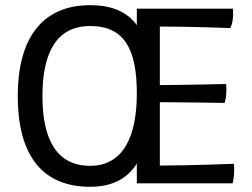

<svg xmlns="http://www.w3.org/2000/svg" viewBox="-20 -696 957 729"><path d="M322.3 13.2C408.2 13.2 464.4 -19.5 499.5 -74.7V0H863.3C872.6 -37.6 868.2 -74.2 868.2 -74.2C868.2 -74.2 703.6 -67.4 586.9 -67.4V-308.1C653.3 -308.1 833 -305.2 833 -305.2C843.3 -340.8 838.4 -377 838.4 -377C838.4 -377 658.2 -373 586.9 -373V-595.2C703.6 -595.2 854.5 -589.4 854.5 -589.4C869.6 -620.6 864.3 -663.1 864.3 -663.1H499.5V-600.6C464.8 -648.4 409.2 -676.3 322.3 -676.3C136.2 -676.3 47.4 -545.4 47.4 -331.5C47.4 -118.2 131.3 13.2 322.3 13.2ZM322.3 -66.4C192.9 -66.4 141.1 -169.9 141.1 -331.5C141.1 -493.2 192.9 -597.2 322.3 -597.2C452.1 -597.2 499.5 -509.8 499.5 -340.8C499.5 -185.1 452.1 -66.4 322.3 -66.4Z"/></svg>

Font: Basic
Style: Regular
Weight: 400
Designer: Magnus Gaarde
Foundry: Magnus Gaarde
Version: Version 1.001